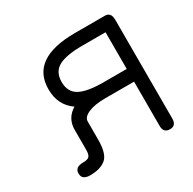

<svg xmlns="http://www.w3.org/2000/svg" viewBox="-141 -768 927 921"><g transform="rotate(-30 322.5 -307.0)"><path d="M384.8 -347.7H512.7V-550.8H384.8Q293.9 -550.8 252.4 -527.8Q210.9 -504.9 210.9 -449.2Q210.9 -393.6 252.4 -370.6Q293.9 -347.7 384.8 -347.7ZM512.7 -31.2V-277.3H352.5Q294.9 -277.3 259.8 -262.2Q224.6 -247.1 224.6 -222.7V-123Q224.6 -43.9 193.8 -18.6Q163.1 6.8 106.4 6.8Q61.5 6.8 61.5 -28.3Q61.5 -63.5 106.4 -63.5Q132.8 -63.5 141.6 -73.2Q150.4 -83 150.4 -109.4V-218.8Q150.4 -283.2 205.1 -316.4Q138.7 -362.3 138.7 -450.2Q138.7 -621.1 384.8 -621.1H549.8Q583 -621.1 583 -579.1V-32.2Q583 6.8 548.8 6.8Q512.7 6.8 512.7 -31.2Z"/></g></svg>

Font: Jura
Style: DemiBold
Weight: 600
Version: Version 2.4